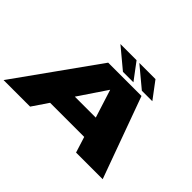

<svg xmlns="http://www.w3.org/2000/svg" viewBox="-156 -1176 1504 1504"><g transform="rotate(45 596.0 -423.5)"><path d="M-4.5 0H289.5L379 -132H757L798.5 0H1093.5L847.5 -676H478.5ZM482 -303 639 -536H640L714 -303ZM820.5 -707H936.5L831.5 -847H652.5ZM611 -707H727L622 -847H443Z"/></g></svg>

Font: Anybody ExtraExpanded Black
Style: Italic
Weight: 900
Width: 8
Italic angle: -10°
Version: Version 1.113;gftools[0.9.25]